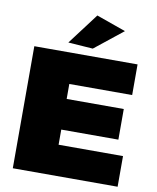

<svg xmlns="http://www.w3.org/2000/svg" viewBox="-99 -1010 888 1086"><g transform="rotate(10 345.0 -467.0)"><path d="M50 -701H643V-525H282V-439H610V-263H282V-176H652V0H50ZM371 -934 540 -874 378 -745 236 -755Z"/></g></svg>

Font: Gontserrat Black
Style: Regular
Weight: 900
Designer: Julieta Ulanovsky
Foundry: Julieta Ulanovsky
Version: Version 6.001